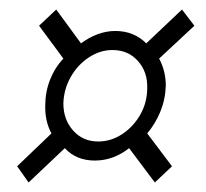

<svg xmlns="http://www.w3.org/2000/svg" viewBox="-20 -492 432 403"><path d="M40 -109 16 -143 88 -212Q74 -238 75 -271Q75 -299 85 -324.5Q95 -350 113 -369L62 -438L98 -472L150 -401Q166 -413 184.5 -420Q203 -427 222 -427Q261 -427 287 -401L362 -472L388 -438L314 -369Q328 -343 328 -312Q327 -283 316.5 -257.5Q306 -232 289 -212L341 -143L305 -109L251 -181Q218 -155 179 -155Q140 -155 116 -181ZM186 -195Q213 -195 236.5 -210.5Q260 -226 274.5 -251.5Q289 -277 289 -307Q290 -341 269.5 -364Q249 -387 216 -387Q190 -387 166.5 -371.5Q143 -356 128.5 -330.5Q114 -305 113 -275Q113 -241 133.5 -218Q154 -195 186 -195Z"/></svg>

Font: Georama SemiCondensed Light
Style: Italic
Weight: 300
Width: 4
Italic angle: -9°
Designer: Jean-Baptiste Levee
Foundry: Production Type
Version: Version 1.000